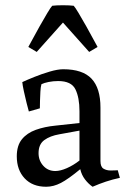

<svg xmlns="http://www.w3.org/2000/svg" viewBox="-20 -696 495 732"><path d="M191 -44Q210 -44 235 -55Q260 -66 283 -84V-198L206 -184Q171 -178 149 -162Q127 -146 127 -112Q127 -84 145 -64Q163 -44 191 -44ZM363 -286V-82Q363 -60 374.5 -53Q386 -46 402 -46Q413 -46 421 -46.5Q429 -47 429 -47L437 -18Q409 -12 383.5 -3.5Q358 5 333 16Q317 5 304 -12Q291 -29 286 -51Q240 -13 212 1.5Q184 16 156 16Q104 16 74 -16Q44 -48 44 -100Q44 -141 63.5 -165Q83 -189 116.5 -201Q150 -213 191 -217L283 -227V-272Q283 -324 267.5 -355.5Q252 -387 202 -387Q183 -387 165.5 -383.5Q148 -380 138 -375Q135 -365 134 -347Q133 -329 132.5 -311.5Q132 -294 132 -283L90 -271Q87 -281 81.5 -303Q76 -325 71 -348Q66 -371 65 -383Q82 -391 110.5 -402.5Q139 -414 169.5 -423Q200 -432 221 -432Q295 -432 329 -396Q363 -360 363 -286ZM88 -517Q91 -522 103 -544.5Q115 -567 131 -595.5Q147 -624 160.5 -646.5Q174 -669 179 -674Q185 -675 196.5 -675.5Q208 -676 220 -676Q231 -676 243 -675.5Q255 -675 261 -674Q266 -669 279.5 -646.5Q293 -624 309 -595.5Q325 -567 337 -544.5Q349 -522 352 -517L320 -498L220 -610L120 -498Z"/></svg>

Font: Buenard
Style: Regular
Weight: 400
Version: Version 2.000